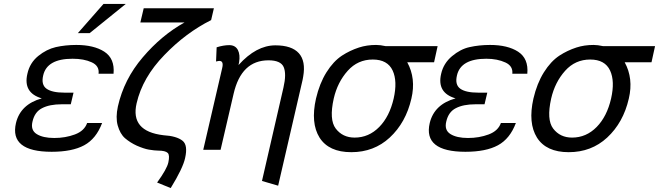

<svg xmlns="http://www.w3.org/2000/svg" viewBox="-20 -760 3343 974"><path d="M505 -740H618L435 -592H375ZM498 -136Q468 -56 407 -23Q346 10 242 10Q135 10 89.5 -26.5Q44 -63 61 -136Q84 -231 192 -261Q96 -289 119 -386Q131 -441 174 -476Q216 -510 263 -521Q312 -532 367 -532Q456 -532 509 -498Q563 -463 556 -386H480Q485 -426 445 -444Q406 -462 348 -462Q218 -462 199 -377Q188 -330 216 -310Q244 -290 307 -290H353L339 -231H293Q231 -231 193 -211Q156 -192 145 -144Q134 -100 166 -80Q198 -60 255 -60Q312 -60 360 -78Q408 -96 422 -136Z M782 4Q765 4 735 -1Q711 -5 674 -21Q641 -36 614 -59Q589 -81 577 -124Q566 -164 578 -220Q609 -358 704 -469Q799 -581 916 -646H692L709 -718H1065L1051 -658Q923 -594 814 -481Q703 -367 673 -236Q640 -94 809 -74Q876 -70 906 -46Q934 -24 919 42Q908 93 846 194L777 166Q827 97 834 64Q842 27 831 16Q819 4 782 4Z M1418 -316Q1434 -385 1419 -420Q1404 -454 1342 -454Q1204 -454 1165 -284L1099 0H1011L1107 -414Q1116 -451 1093 -451Q1088 -451 1076 -448L1079 -520Q1114 -531 1143 -531Q1174 -531 1187 -506Q1199 -482 1193 -445L1190 -430Q1280 -530 1377 -530Q1460 -530 1496 -490Q1532 -450 1518 -371Q1518 -366 1507 -320L1391 182L1309 158Z M1673 -260Q1649 -153 1683 -108Q1718 -62 1779 -62Q1851 -62 1904 -116Q1956 -169 1977 -260Q1997 -348 1972 -402Q1946 -458 1871 -458Q1795 -458 1744 -401Q1692 -343 1673 -260ZM1583 -260Q1601 -337 1636 -393Q1671 -449 1715 -478Q1755 -504 1801 -519Q1841 -532 1888 -532Q1909 -532 1936 -526H2200L2182 -444H2046Q2091 -362 2067 -260Q2039 -138 1957 -62Q1877 12 1762 12Q1648 12 1601 -62Q1555 -136 1583 -260Z M2597 -136Q2567 -56 2506 -23Q2445 10 2341 10Q2234 10 2188.5 -26.5Q2143 -63 2160 -136Q2183 -231 2291 -261Q2195 -289 2218 -386Q2230 -439 2273 -475Q2316 -511 2362 -521Q2411 -532 2466 -532Q2555 -532 2608 -498Q2662 -463 2655 -386H2579Q2583 -425 2544 -443Q2503 -462 2447 -462Q2317 -462 2298 -377Q2287 -330 2315 -310Q2343 -290 2406 -290H2452L2438 -231H2392Q2330 -231 2292 -211Q2255 -192 2244 -144Q2233 -100 2265 -80Q2297 -60 2354 -60Q2411 -60 2459 -78Q2507 -96 2521 -136Z M2776 -260Q2752 -153 2786 -108Q2821 -62 2882 -62Q2954 -62 3007 -116Q3059 -169 3080 -260Q3100 -348 3075 -402Q3049 -458 2974 -458Q2898 -458 2847 -401Q2795 -343 2776 -260ZM2686 -260Q2704 -337 2739 -393Q2774 -449 2818 -478Q2858 -504 2904 -519Q2944 -532 2991 -532Q3012 -532 3039 -526H3303L3285 -444H3149Q3194 -362 3170 -260Q3142 -138 3060 -62Q2980 12 2865 12Q2751 12 2704 -62Q2658 -136 2686 -260Z"/></svg>

Font: Miedinger
Style: Italic
Weight: 400
Italic angle: -13°
Version: Version 001.000